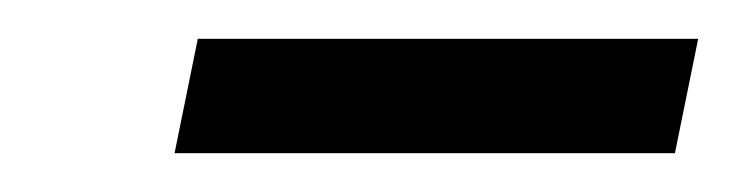

<svg xmlns="http://www.w3.org/2000/svg" viewBox="-20 -661 380 99"><path d="M70 -582 82 -641H340L328 -582Z"/></svg>

Font: Saira Condensed Medium
Style: Italic
Weight: 500
Width: 3
Italic angle: -12°
Designer: Hector Gatti with collaboration of the Omnibus-Type team
Foundry: Omnibus-Type
Version: Version 1.101